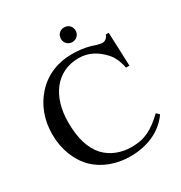

<svg xmlns="http://www.w3.org/2000/svg" viewBox="-195 -971 1056 1123"><g transform="rotate(-30 333.5 -410.0)"><path d="M450 -784C450 -812 431 -834 400 -834C370 -834 351 -811 351 -784C351 -757 373 -735 400 -735C427 -735 450 -755 450 -784ZM614 -131C539 -60 484 -30 394 -30C325 -30 260 -55 216 -102C169 -153 144 -231 144 -341C144 -514 233 -636 384 -636C449 -636 501 -607 545 -560C570 -533 585 -504 597 -449H620L611 -676H591C585 -655 568 -643 549 -643C532 -643 501 -655 480 -661C440 -672 400 -676 361 -676C268 -676 182 -643 118 -572C61 -508 28 -425 28 -325C28 -226 63 -135 124 -75C182 -18 269 14 360 14C478 14 575 -30 633 -113Z"/></g></svg>

Font: STIX Math
Style: Regular
Weight: 400
Designer: MicroPress Inc., with final additions and corrections provided by Coen Hoffman, Elsevier (retired)
Version: Version 1.1.0